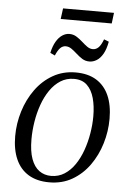

<svg xmlns="http://www.w3.org/2000/svg" viewBox="-58 -885 636 937"><g transform="rotate(5 260.0 -416.0)"><path d="M301.5 -535.5Q362 -535.5 402.8 -510.5Q443.5 -485.5 464.5 -438.5Q485.5 -391.5 485.5 -324Q485.5 -262.5 467.5 -203Q449.5 -143.5 415 -95.2Q380.5 -47 331.2 -18.5Q282 10 219 10Q158.5 10 117.2 -15Q76 -40 55 -87.2Q34 -134.5 34 -200Q34 -262.5 52.5 -322.5Q71 -382.5 106 -430.8Q141 -479 190.5 -507.2Q240 -535.5 301.5 -535.5ZM296 -503.5Q259.5 -503.5 230.2 -485Q201 -466.5 179 -434.5Q157 -402.5 142.8 -362.2Q128.5 -322 121.5 -278Q114.5 -234 114.5 -192Q114.5 -133.5 128.2 -95.8Q142 -58 167 -40Q192 -22 225 -22Q261.5 -22 290.5 -40.5Q319.5 -59 341 -90.5Q362.5 -122 376.8 -162Q391 -202 398.2 -245.2Q405.5 -288.5 405.5 -329.5Q405.5 -379 394.8 -418.2Q384 -457.5 360.2 -480.5Q336.5 -503.5 296 -503.5ZM169.5 -620Q177 -654 190 -676Q203 -698 219.8 -709Q236.5 -720 254.5 -720Q274 -720 289.5 -710.2Q305 -700.5 318.8 -688Q332.5 -675.5 346 -665.8Q359.5 -656 374.5 -656Q390 -656 402.2 -668Q414.5 -680 425 -708.5L449 -699Q442 -661.5 428.8 -638.5Q415.5 -615.5 398.2 -605Q381 -594.5 362.5 -594.5Q343 -594.5 327.5 -604.2Q312 -614 298 -626.8Q284 -639.5 270.5 -649Q257 -658.5 242 -658.5Q227 -658.5 215.5 -647.2Q204 -636 192.5 -609ZM212.5 -841.5H462L455.5 -789H205.5Z"/></g></svg>

Font: Merriweather 96pt Light
Style: Italic
Weight: 300
Italic angle: -7.8°
Version: Version 2.101